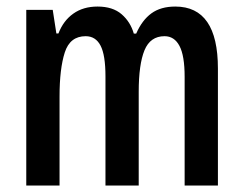

<svg xmlns="http://www.w3.org/2000/svg" viewBox="-20 -572 750 592"><path d="M520.5 -551.8Q651.9 -551.8 651.9 -360.8V0H549.3V-335Q549.3 -400.4 533.4 -430.4Q517.6 -460.4 487.3 -460.4Q443.4 -460.4 425.5 -417Q407.7 -373.5 407.7 -289.1V0H305.2V-336.4Q305.2 -402.3 290 -431.4Q274.9 -460.4 244.1 -460.4Q195.8 -460.4 179.7 -410.2Q163.6 -359.9 163.6 -274.4V0H61V-541.5H142.6L153.8 -468.8H160.2Q175.3 -508.3 206.1 -530Q236.8 -551.8 280.8 -551.8Q327.6 -551.8 355 -528.1Q382.3 -504.4 392.6 -468.3H399.9Q418 -509.8 446.8 -530.8Q475.6 -551.8 520.5 -551.8Z"/></svg>

Font: Open Sans Condensed SemiBold
Style: Regular
Weight: 600
Width: 3
Designer: Monotype Design Team
Foundry: Monotype Imaging Inc.
Version: Version 3.000; ttfautohint (v1.8.4)